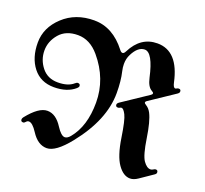

<svg xmlns="http://www.w3.org/2000/svg" viewBox="-157 -867 1097 1025"><g transform="rotate(20 392.0 -354.0)"><path d="M395 -617.7Q403.3 -606.4 411.6 -606.4Q419.9 -606.4 427.2 -621.1Q476.1 -718.3 570.8 -718.3Q688.5 -718.3 724.1 -551.8Q730 -524.4 741.2 -524.4Q744.6 -524.4 749 -527.3Q753.4 -530.3 759.8 -530.3Q772 -530.3 772 -517.6Q772 -509.8 761.7 -502.9L621.1 -408.7Q614.7 -404.3 614.7 -398.9Q614.7 -394 625.5 -387.7Q643.1 -377 654.3 -355.5Q675.3 -314.5 689.2 -222.4Q703.1 -130.4 723.1 -101.8Q743.2 -73.2 764.2 -73.2Q772 -73.2 779.1 -78.1Q786.1 -83 792 -83Q804.2 -83 804.2 -69.3Q804.2 -62.5 795.9 -56.6L721.7 -5.9Q698.7 9.8 678.2 9.8Q639.6 9.8 607.9 -35.6Q576.2 -81.1 561.5 -178Q546.9 -274.9 532.7 -302.2Q518.6 -329.6 507.8 -329.6Q502.9 -329.6 498.5 -326.7Q494.1 -323.7 487.8 -323.7Q475.1 -323.7 475.1 -336.4Q475.1 -343.8 485.8 -351.1L630.4 -447.8Q638.7 -453.1 638.7 -458.7Q638.7 -464.4 628.4 -469.7Q603.5 -482.9 592.8 -531.2Q563.5 -664.1 518.1 -664.1Q479.5 -664.1 451.7 -608.9Q439 -584.5 439 -553.7Q439 -534.7 443.8 -514.2Q456.1 -462.9 456.1 -394Q456.1 -241.2 327.1 -80.1Q255.4 9.8 204.6 9.8Q153.8 9.8 116.2 -48.8Q88.4 -91.8 67.9 -91.8Q59.1 -91.8 52.7 -84Q46.4 -76.2 39.6 -76.2Q26.4 -76.2 26.4 -88.9Q26.4 -95.2 31.7 -102.1Q92.8 -179.2 141.6 -179.2Q190.4 -179.2 227.5 -120.6Q254.9 -78.1 275.4 -78.1Q290 -78.1 305.2 -96.2Q370.1 -174.3 370.1 -308.6Q370.1 -442.9 277.8 -552.2Q225.1 -614.7 157 -614.7Q88.9 -614.7 52.2 -571.8Q15.6 -528.8 15.6 -476.6Q15.6 -424.3 48.8 -382.3Q82 -340.3 140.1 -340.3Q198.2 -340.3 228.5 -367.2Q236.8 -374.5 243.2 -374.5Q256.8 -374.5 256.8 -361.3Q256.8 -355 248.5 -347.7Q204.6 -309.1 129.2 -309.1Q53.7 -309.1 10.7 -363.8Q-32.2 -418.5 -32.2 -503.9Q-32.2 -589.4 37.1 -653.8Q106.4 -718.3 211.9 -718.3Q317.4 -718.3 395 -617.7Z"/></g></svg>

Font: UnifrakturMaguntia16
Style: Book
Weight: 400
Designer: j. 'mach' wust, Gerrit Ansmann, Georg Duffner, based on a font by Peter Wiegel, original typeface by Carl Albert Fahrenw
Version: Version 2017-03-19